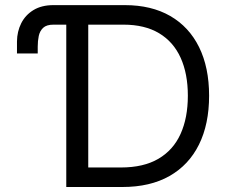

<svg xmlns="http://www.w3.org/2000/svg" viewBox="-20 -748 916 768"><path d="M47.9 -534.2V-582Q48.3 -622.1 64.9 -655Q81.5 -688 114 -707.8Q146.5 -727.5 193.4 -727.5H264.6V-649.4H194.3Q166 -649.4 152.6 -636.7Q139.2 -624 135 -604Q130.9 -584 130.9 -561.5V-534.2ZM469.7 0H294.9V-78.1H463.9Q554.2 -78.1 613.5 -112.8Q672.9 -147.5 702.1 -211.9Q731.4 -276.4 731.4 -365.2Q731.4 -453.1 702.6 -516.8Q673.8 -580.6 616.5 -615Q559.1 -649.4 473.6 -649.4H291V-727.5H479.5Q585.4 -727.5 660.9 -684.1Q736.3 -640.6 776.4 -559.3Q816.4 -478 816.4 -365.2Q816.4 -251.5 775.9 -169.7Q735.4 -87.9 658 -43.9Q580.6 0 469.7 0ZM333 -727.5V0H245.1V-727.5Z"/></svg>

Font: Inter V
Style: 
Weight: 400
Designer: Rasmus Andersson
Foundry: rsms
Version: Version 4.000;git-a3f224843